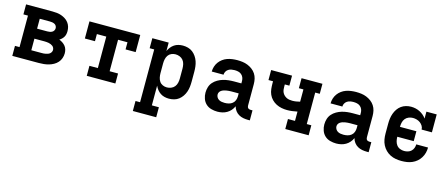

<svg xmlns="http://www.w3.org/2000/svg" viewBox="-48 -1093 4371 1873"><g transform="rotate(15 2137.5 -156.5)"><path d="M41 0V-101H87V-419H41V-520H308Q331 -520 353.5 -517.5Q376 -515 397.5 -507.5Q419 -500 438.5 -487.5Q458 -475 472 -457Q486 -439 492.5 -417Q499 -395 499 -372Q499 -357 496 -342Q493 -327 485.5 -314Q478 -301 467 -290.5Q456 -280 443 -272Q461 -265 477 -254.5Q493 -244 505.5 -229Q518 -214 523.5 -195Q529 -176 529 -156Q529 -131 520.5 -106.5Q512 -82 495 -63Q478 -44 455.5 -31.5Q433 -19 408.5 -12Q384 -5 358.5 -2.5Q333 0 308 0ZM206 -319H308Q320 -319 332.5 -321Q345 -323 356 -329Q367 -335 373.5 -346Q380 -357 380 -370Q380 -382 373.5 -393Q367 -404 356 -409.5Q345 -415 332.5 -417Q320 -419 308 -419H206ZM206 -101H308Q319 -101 330 -101.5Q341 -102 351.5 -104.5Q362 -107 372.5 -110.5Q383 -114 391.5 -121Q400 -128 405 -138Q410 -148 410 -158Q410 -169 405 -179.5Q400 -190 391.5 -196.5Q383 -203 372.5 -207.5Q362 -212 351.5 -214Q341 -216 330 -217Q319 -218 308 -218H206Z M793 0V-101H878V-419H783V-347H681V-520H1194V-347H1092V-419H997V-101H1082V0Z M1316 215V114H1362V-419H1316V-520H1481V-435Q1490 -456 1504.5 -474Q1519 -492 1537.5 -504.5Q1556 -517 1578.5 -522.5Q1601 -528 1624 -528Q1650 -528 1676 -521Q1702 -514 1722.5 -498Q1743 -482 1758 -460Q1773 -438 1781.5 -413Q1790 -388 1793 -362Q1796 -336 1796 -310V-210Q1796 -184 1793 -158Q1790 -132 1781.5 -107Q1773 -82 1758 -60Q1743 -38 1722.5 -22Q1702 -6 1676 1Q1650 8 1624 8Q1601 8 1578.5 2.5Q1556 -3 1537.5 -15.5Q1519 -28 1504.5 -46Q1490 -64 1481 -85V114H1552V215ZM1576 -93Q1598 -93 1619 -101.5Q1640 -110 1653.5 -127Q1667 -144 1672 -166Q1677 -188 1677 -210V-310Q1677 -332 1672 -354Q1667 -376 1653.5 -393Q1640 -410 1619 -418.5Q1598 -427 1576 -427Q1554 -427 1534 -418Q1514 -409 1502 -391.5Q1490 -374 1485.5 -352.5Q1481 -331 1481 -310V-210Q1481 -189 1485.5 -167.5Q1490 -146 1502 -128.5Q1514 -111 1534 -102Q1554 -93 1576 -93Z M2113 8Q2082 8 2051 -0.5Q2020 -9 1997.5 -30Q1975 -51 1964.5 -81Q1954 -111 1954 -142Q1954 -171 1962.5 -198.5Q1971 -226 1989.5 -247Q2008 -268 2033 -282.5Q2058 -297 2085 -305Q2112 -313 2140 -316Q2168 -319 2196 -319H2269V-344Q2269 -362 2262 -379Q2255 -396 2241 -407.5Q2227 -419 2209 -423Q2191 -427 2173 -427Q2157 -427 2140.5 -424Q2124 -421 2110 -412Q2096 -403 2087.5 -388Q2079 -373 2079 -356H1960Q1960 -382 1968 -407Q1976 -432 1991 -452.5Q2006 -473 2027 -488.5Q2048 -504 2072 -512.5Q2096 -521 2122 -524.5Q2148 -528 2173 -528Q2200 -528 2226.5 -524.5Q2253 -521 2278 -511Q2303 -501 2325 -484.5Q2347 -468 2361.5 -445.5Q2376 -423 2382 -397Q2388 -371 2388 -344V-128Q2388 -121 2390 -114Q2392 -107 2397 -102Q2402 -97 2409 -95Q2416 -93 2423 -93H2442V8H2423Q2399 8 2375 3.5Q2351 -1 2330 -13Q2309 -25 2294 -45Q2279 -65 2273 -89Q2263 -66 2246.5 -47Q2230 -28 2208.5 -15.5Q2187 -3 2162.5 2.5Q2138 8 2113 8ZM2160 -93Q2181 -93 2201.5 -98Q2222 -103 2238 -116Q2254 -129 2261.5 -148.5Q2269 -168 2269 -189V-218H2196Q2183 -218 2170.5 -217Q2158 -216 2145.5 -214Q2133 -212 2120.5 -208Q2108 -204 2097 -197Q2086 -190 2079.5 -179Q2073 -168 2073 -155Q2073 -140 2081 -126.5Q2089 -113 2102 -105.5Q2115 -98 2130 -95.5Q2145 -93 2160 -93Z M2798 0V-101H2869V-195Q2844 -190 2818 -186.5Q2792 -183 2766 -183Q2738 -183 2710 -188.5Q2682 -194 2656.5 -207Q2631 -220 2611 -240.5Q2591 -261 2579.5 -287Q2568 -313 2565 -342Q2562 -371 2562 -399V-419H2516V-520H2727V-419H2681V-399Q2681 -384 2682.5 -368.5Q2684 -353 2690.5 -339Q2697 -325 2708 -314Q2719 -303 2732.5 -296Q2746 -289 2761.5 -286.5Q2777 -284 2792 -284Q2811 -284 2830.5 -287Q2850 -290 2869 -295V-419H2823V-520H3034V-419H2988V-101H3034V0Z M3313 8Q3282 8 3251 -0.5Q3220 -9 3197.5 -30Q3175 -51 3164.5 -81Q3154 -111 3154 -142Q3154 -171 3162.5 -198.5Q3171 -226 3189.5 -247Q3208 -268 3233 -282.5Q3258 -297 3285 -305Q3312 -313 3340 -316Q3368 -319 3396 -319H3469V-344Q3469 -362 3462 -379Q3455 -396 3441 -407.5Q3427 -419 3409 -423Q3391 -427 3373 -427Q3357 -427 3340.5 -424Q3324 -421 3310 -412Q3296 -403 3287.5 -388Q3279 -373 3279 -356H3160Q3160 -382 3168 -407Q3176 -432 3191 -452.5Q3206 -473 3227 -488.5Q3248 -504 3272 -512.5Q3296 -521 3322 -524.5Q3348 -528 3373 -528Q3400 -528 3426.5 -524.5Q3453 -521 3478 -511Q3503 -501 3525 -484.5Q3547 -468 3561.5 -445.5Q3576 -423 3582 -397Q3588 -371 3588 -344V-128Q3588 -121 3590 -114Q3592 -107 3597 -102Q3602 -97 3609 -95Q3616 -93 3623 -93H3642V8H3623Q3599 8 3575 3.5Q3551 -1 3530 -13Q3509 -25 3494 -45Q3479 -65 3473 -89Q3463 -66 3446.5 -47Q3430 -28 3408.5 -15.5Q3387 -3 3362.5 2.5Q3338 8 3313 8ZM3360 -93Q3381 -93 3401.5 -98Q3422 -103 3438 -116Q3454 -129 3461.5 -148.5Q3469 -168 3469 -189V-218H3396Q3383 -218 3370.5 -217Q3358 -216 3345.5 -214Q3333 -212 3320.5 -208Q3308 -204 3297 -197Q3286 -190 3279.5 -179Q3273 -168 3273 -155Q3273 -140 3281 -126.5Q3289 -113 3302 -105.5Q3315 -98 3330 -95.5Q3345 -93 3360 -93Z M3973 8Q3943 8 3914 3Q3885 -2 3859 -15Q3833 -28 3812 -49Q3791 -70 3777.5 -96.5Q3764 -123 3759 -152Q3754 -181 3754 -210V-310Q3754 -336 3757.5 -362.5Q3761 -389 3770 -414Q3779 -439 3794 -461Q3809 -483 3830.5 -498.5Q3852 -514 3877.5 -521Q3903 -528 3929 -528Q3952 -528 3974 -523Q3996 -518 4016 -508Q4036 -498 4053.5 -483.5Q4071 -469 4084 -450V-520H4188V-339H4084Q4084 -359 4073.5 -376Q4063 -393 4047.5 -404.5Q4032 -416 4012.5 -421.5Q3993 -427 3974 -427Q3952 -427 3931 -418.5Q3910 -410 3896.5 -393Q3883 -376 3878 -354Q3873 -332 3873 -310H4039V-210H3873Q3873 -188 3878 -166.5Q3883 -145 3896 -127.5Q3909 -110 3930 -101.5Q3951 -93 3973 -93Q3992 -93 4010.5 -98.5Q4029 -104 4043 -117Q4057 -130 4064 -148.5Q4071 -167 4071 -186H4190Q4190 -158 4183 -131.5Q4176 -105 4161.5 -81.5Q4147 -58 4126 -40Q4105 -22 4079.5 -11Q4054 0 4027 4Q4000 8 3973 8Z"/></g></svg>

Font: Iosevka Plex Etoile
Style: Bold
Weight: 700
Designer: Belleve Invis
Foundry: Belleve Invis
Version: Version 25.1.1; ttfautohint (v1.8.4)